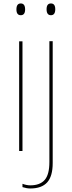

<svg xmlns="http://www.w3.org/2000/svg" viewBox="-20 -866 412 1101"><path d="M263.2 -629.9H282.2V68.8Q282.2 145 250.5 179.9Q218.8 214.8 153.8 214.8Q133.3 214.8 108.9 207V188Q132.8 196.8 153.8 196.8Q209 196.8 236.1 166Q263.2 135.3 263.2 63ZM108.9 -628.9V0H89.8V-628.9ZM124 -812Q124 -778.8 99.1 -778.8Q74.2 -778.8 74.2 -812Q74.2 -846.2 99.1 -846.2Q124 -846.2 124 -812ZM296.9 -813Q296.9 -778.8 272 -778.8Q247.1 -778.8 247.1 -813Q247.1 -846.2 272 -846.2Q296.9 -846.2 296.9 -813Z"/></svg>

Font: Sinkin Sans 100 Thin
Style: Regular
Weight: 100
Designer: Keith Bates
Foundry: K-Type
Version: Sinkin Sans (version 1.0)  by Keith Bates   •   © 2014   www